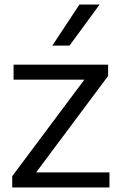

<svg xmlns="http://www.w3.org/2000/svg" viewBox="-20 -828 534 848"><path d="M34 0V-50L352.5 -476H40V-542.5H457.5V-492.5L139.5 -66.5H463.5V0ZM211 -626.5 331 -808H420L287 -626.5Z"/></svg>

Font: Encode Sans Semi Expanded
Style: Regular
Weight: 400
Width: 6
Designer: Multiple Designers
Foundry: Impallari Type
Version: Version 3.000; ttfautohint (v1.8.3) -l 8 -r 50 -G 200 -x 14 